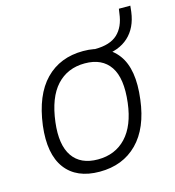

<svg xmlns="http://www.w3.org/2000/svg" viewBox="-100 -731 755 826"><g transform="rotate(-15 277.5 -318.0)"><path d="M58 -245Q75 -377 140 -443.5Q205 -510 308 -510Q410 -510 459.5 -443.5Q509 -377 492 -245Q477 -121 412 -55.5Q347 10 244 10Q141 10 92 -55.5Q43 -121 58 -245ZM250 -43Q327 -43 375.5 -94.5Q424 -146 436 -245Q449 -352 413.5 -404.5Q378 -457 301 -457Q224 -457 175.5 -404.5Q127 -352 114 -245Q102 -146 137.5 -94.5Q173 -43 250 -43ZM385 -468 359 -492 361 -505Q427 -505 460.5 -536Q494 -567 501 -626L504 -646H555L552 -619Q543 -550 500.5 -511Q458 -472 385 -468Z"/></g></svg>

Font: Haskoy Light
Style: Italic
Weight: 300
Designer: Ertekin Erdin
Foundry: Ertekin Erdin
Version: Version 2.000; ttfautohint (v1.8.4.7-5d5b)